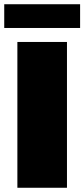

<svg xmlns="http://www.w3.org/2000/svg" viewBox="-31 -886 398 906"><path d="M51 0V-688H285V0ZM-11 -754V-866H347V-754Z"/></svg>

Font: Saira Thin Black
Style: Regular
Weight: 900
Version: Version 1.101